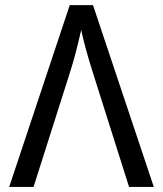

<svg xmlns="http://www.w3.org/2000/svg" viewBox="-20 -734 640 754"><path d="M584 0H486.8L344.2 -450.2Q313.5 -547.4 298.8 -616.2Q276.9 -518.6 255.9 -453.1L111.8 0H16.1L253.9 -713.9H345.2Z"/></svg>

Font: Noto Mono
Style: Regular
Weight: 400
Designer: Monotype Design Team
Foundry: Monotype Imaging Inc.
Version: Version 1.00